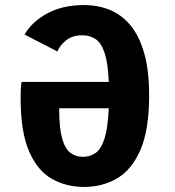

<svg xmlns="http://www.w3.org/2000/svg" viewBox="-20 -726 690 759"><path d="M312.5 13Q241 13 184.2 -19.5Q127.5 -52 94.5 -128.8Q61.5 -205.5 61.5 -339.5Q61.5 -352 62.2 -370Q63 -388 65 -402H410Q407 -475 394.2 -514.8Q381.5 -554.5 359.8 -570.2Q338 -586 306.5 -586.5Q266.5 -587 241 -566.2Q215.5 -545.5 207 -522.5L77 -589.5Q107 -641 167.8 -673.5Q228.5 -706 312.5 -706Q365.5 -706 412 -687.8Q458.5 -669.5 494 -628Q529.5 -586.5 549.5 -517.8Q569.5 -449 569.5 -348Q569.5 -214 535.8 -135Q502 -56 443.8 -21.5Q385.5 13 312.5 13ZM307.5 -106Q337 -106 358.8 -122Q380.5 -138 393.5 -179.5Q406.5 -221 410 -298H214V-294.5Q214 -220 225.5 -179Q237 -138 258 -122Q279 -106 307.5 -106Z"/></svg>

Font: Trispace
Style: Bold
Weight: 700
Designer: Tyler Finck
Foundry: Etcetera Type Company
Version: Version 1.210; ttfautohint (v1.8.3)